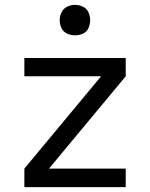

<svg xmlns="http://www.w3.org/2000/svg" viewBox="-20 -768 616 788"><path d="M80 0H496V-76H181L496 -455V-530H80V-455H395L80 -76ZM288 -623Q305 -623 320.5 -630Q336 -637 343 -652.5Q350 -668 350 -685Q350 -702 343 -717.5Q336 -733 320.5 -740.5Q305 -748 288 -748Q271 -748 255.5 -740.5Q240 -733 232.5 -717.5Q225 -702 225 -685Q225 -668 232.5 -652.5Q240 -637 255.5 -630Q271 -623 288 -623Z"/></svg>

Font: Iosevka SS01 Extended
Style: Regular
Weight: 400
Width: 7
Monospace: yes
Designer: Belleve Invis
Foundry: Belleve Invis
Version: Version 3.4.7; ttfautohint (v1.8.3)